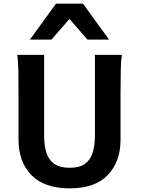

<svg xmlns="http://www.w3.org/2000/svg" viewBox="-20 -1011 768 1043"><path d="M495.6 -712.9H642.1Q637.2 -683.6 636 -629.9Q634.8 -576.2 634.8 -500.5V-251.5Q634.8 -132.3 565.4 -60.1Q496.1 12.2 358.9 12.2Q220.2 12.2 150.4 -60.1Q80.6 -132.3 80.6 -251.5V-500.5Q80.6 -572.8 79.6 -628.2Q78.6 -683.6 73.2 -712.9H219.7V-273.4Q219.7 -220.7 231.9 -181.6Q244.1 -142.6 274.4 -121.1Q304.7 -99.6 358.9 -99.6Q412.1 -99.6 441.7 -121.1Q471.2 -142.6 483.4 -181.6Q495.6 -220.7 495.6 -273.4ZM572.3 -795.9H455.1L357.4 -908.2L259.8 -795.9H142.6L284.2 -991.2H430.7Z"/></svg>

Font: Andika
Style: Bold
Weight: 700
Designer: Victor Gaultney, Annie Olsen, Julie Remington, Don Collingsworth, Eric Hays, Becca Hirsbrunner
Foundry: SIL International
Version: Version 6.101